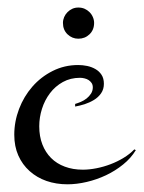

<svg xmlns="http://www.w3.org/2000/svg" viewBox="-20 -460 373 499"><path d="M333 -69.8Q320.3 -48.8 300 -32.5Q279.8 -16.1 255.6 -4.6Q231.4 6.8 205.3 12.9Q179.2 19 155.3 19Q126 19 100.8 10.3Q75.7 1.5 56.9 -15.4Q38.1 -32.2 27.6 -55.9Q17.1 -79.6 17.1 -109.9Q17.1 -144 29.5 -176.8Q42 -209.5 64.2 -234.9Q86.4 -260.3 116.9 -275.6Q147.5 -291 183.1 -291Q194.8 -291 206.5 -288.6Q218.3 -286.1 228 -280.5Q237.8 -274.9 243.9 -265.6Q250 -256.3 250 -242.2Q250 -228 242.7 -217.5Q235.4 -207 224.1 -200.2Q212.9 -193.4 200 -189.2Q187 -185.1 175.3 -183.1V-189.9Q182.1 -191.9 190.2 -195.3Q198.2 -198.7 205.1 -204.1Q211.9 -209.5 216.6 -216.8Q221.2 -224.1 221.2 -232.9Q221.2 -239.7 218 -244.4Q214.8 -249 210.2 -252Q205.6 -254.9 199.7 -256.3Q193.8 -257.8 188 -257.8Q163.1 -257.8 143.3 -246.8Q123.5 -235.8 109.9 -217.8Q96.2 -199.7 89.1 -177.2Q82 -154.8 82 -131.8Q82 -105.5 90.1 -84.7Q98.1 -64 112.8 -49.3Q127.4 -34.7 148.4 -26.9Q169.4 -19 195.3 -19Q211.9 -19 230.7 -22.7Q249.5 -26.4 267.3 -33.2Q285.2 -40 301.3 -49.8Q317.4 -59.6 329.1 -71.8ZM224.6 -400.4Q224.6 -382.3 212.6 -370.8Q200.7 -359.4 183.6 -359.4Q167.5 -359.4 155.5 -370.8Q143.6 -382.3 143.6 -400.4Q143.6 -408.2 146.7 -415.5Q149.9 -422.9 155.5 -428.5Q161.1 -434.1 168.2 -437.3Q175.3 -440.4 183.6 -440.4Q192.4 -440.4 199.7 -437.3Q207 -434.1 212.6 -428.5Q218.3 -422.9 221.4 -415.5Q224.6 -408.2 224.6 -400.4Z"/></svg>

Font: Montez
Style: Regular
Weight: 400
Designer: Astigmatic (AOETI)
Foundry: Astigmatic (AOETI)
Version: Version 1.000